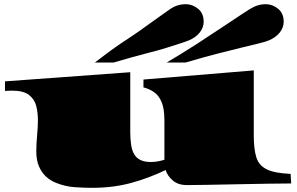

<svg xmlns="http://www.w3.org/2000/svg" viewBox="-20 -880 1424 922"><path d="M420.9 22Q383.8 22 338.1 18.8Q292.5 15.6 249 -2Q221.7 -12.7 200.2 -32.7Q179.2 -52.7 166.7 -82Q154.3 -111.3 154.3 -154.3Q154.3 -187.5 158.2 -229.7Q162.1 -272 162.1 -303.7Q162.1 -337.4 154.3 -369.9Q146.5 -402.3 119.9 -423.6Q93.3 -444.8 36.6 -444.8Q21.5 -444.8 3.9 -443.4V-489.3L605.5 -533.2V-246.6Q605.5 -210 609.9 -182.9Q614.3 -155.8 625 -138.2Q647 -102.1 703.1 -102.1Q735.8 -102.1 769.5 -112.8V-301.3Q769.5 -358.4 755.9 -390.4Q742.2 -422.4 719.2 -438Q696.3 -453.6 668.9 -460.4V-498L1198.7 -542V-228.5Q1198.7 -164.6 1210.7 -125.2Q1222.7 -85.9 1260.5 -67.1Q1298.3 -48.3 1375.5 -44.9L1378.4 1Q1327.1 1 1262.2 2.2Q1197.3 3.4 1116.2 4.9Q1035.2 6.3 976.1 7.6Q917 8.8 877.9 8.8Q835 8.8 809.3 -13.7Q783.7 -36.1 775.4 -63.5Q694.3 -24.4 608.6 -1.2Q522.9 22 420.9 22ZM435.1 -579.6Q509.3 -636.2 532.7 -652.3Q562 -672.9 601.6 -698.7Q641.1 -724.6 681.6 -754.4L744.6 -799.3Q768.1 -815.9 786.9 -829.3Q805.7 -842.8 815.9 -847.7Q843.8 -859.9 872.1 -859.9Q903.8 -859.9 930.9 -838.1Q958 -816.4 958 -775.9Q958 -747.6 939.2 -723.9Q920.4 -700.2 886.7 -686Q871.6 -679.7 844.2 -671.1Q816.9 -662.6 782.7 -651.4Q744.6 -639.2 677.2 -622.1Q643.1 -613.3 605.2 -602.8Q567.4 -592.3 525.4 -579.6ZM780.3 -579.6Q863.3 -628.9 926.3 -669.7Q989.3 -710.4 1051.3 -752Q1106.4 -788.6 1145.8 -814.7Q1185.1 -840.8 1200.2 -847.7Q1228 -859.9 1256.3 -859.9Q1288.1 -859.9 1315.2 -838.1Q1342.3 -816.4 1342.3 -775.9Q1342.3 -747.6 1323.5 -723.9Q1304.7 -700.2 1271 -686Q1256.3 -679.7 1223.4 -671.6Q1190.4 -663.6 1140.1 -651.4Q1089.8 -639.2 1022.2 -621.8Q954.6 -604.5 870.6 -579.6Z"/></svg>

Font: Asset
Style: Regular
Weight: 400
Version: Version 1.003; ttfautohint (v1.8.4.7-5d5b)